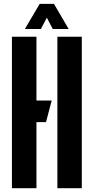

<svg xmlns="http://www.w3.org/2000/svg" viewBox="-20 -994 495 1014"><path d="M43 0V-800H172.5V-463H253L223 -349H172.5V0ZM283 0V-800H412V0ZM111.5 -841 189.5 -973.5H265L342.5 -841H258.5L227.5 -900.5L196 -841Z"/></svg>

Font: Big Shoulders Stencil Display ExtraBold
Style: Regular
Weight: 800
Designer: Patric King
Foundry: XO Type Co
Version: Version 1.000